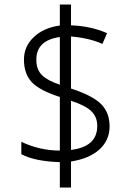

<svg xmlns="http://www.w3.org/2000/svg" viewBox="-20 -779 591 857"><path d="M296.9 -58.1V58.1H247.1V-55.2Q133.8 -59.1 75.2 -90.8V-146Q158.2 -106.9 247.1 -106.9V-346.2Q155.8 -375.5 121.3 -412.8Q86.9 -450.2 86.9 -513.2Q86.9 -571.8 130.9 -613.5Q174.8 -655.3 247.1 -665V-758.8H296.9V-666Q386.2 -662.6 458 -630.9L437 -583Q379.9 -608.9 296.9 -616.2V-383.8Q393.1 -352.5 431.2 -314.5Q469.2 -276.4 469.2 -214.8Q469.2 -153.8 424.6 -112.5Q379.9 -71.3 296.9 -58.1ZM247.1 -400.9V-613.8Q142.1 -599.1 142.1 -512.2Q142.1 -468.3 167.7 -443.4Q193.4 -418.5 247.1 -400.9ZM296.9 -329.1V-109.9Q414.1 -124 414.1 -216.8Q414.1 -257.3 387 -283.2Q359.9 -309.1 296.9 -329.1Z"/></svg>

Font: Droid Sans TV
Style: Regular
Weight: 300
Version: Version 1.00